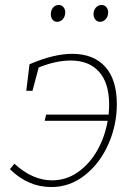

<svg xmlns="http://www.w3.org/2000/svg" viewBox="-20 -747 552 774"><path d="M451 -327Q451 -243 417 -166Q383 -89 322.5 -41Q262 7 187 7Q93 7 20 -65L38 -87Q111 -20 190 -20Q247 -20 294 -53Q341 -86 372 -140.5Q403 -195 414 -260H160L166 -285H418Q420 -311 420 -325Q420 -412 379.5 -457.5Q339 -503 265 -503Q205 -503 136 -475L111 -381H86L99 -488Q197 -530 271 -530Q357 -530 404 -478Q451 -426 451 -327ZM185 -690Q185 -706 194 -716.5Q203 -727 217 -727Q228 -727 235.5 -718.5Q243 -710 243 -697Q243 -681 233.5 -670Q224 -659 210 -659Q199 -659 192 -667.5Q185 -676 185 -690ZM357 -690Q357 -706 366.5 -716.5Q376 -727 390 -727Q401 -727 408.5 -718.5Q416 -710 416 -697Q416 -681 406.5 -670Q397 -659 383 -659Q372 -659 364.5 -668Q357 -677 357 -690Z"/></svg>

Font: Bitter Pro ExtraLight
Style: Italic
Weight: 275
Italic angle: -9°
Designer: Sol Matas, and Bitter project Authors
Foundry: Sol Matas
Version: Version 1.010